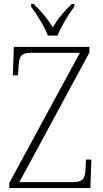

<svg xmlns="http://www.w3.org/2000/svg" viewBox="-20 -951 519 971"><path d="M222 -771H271C288 -816 328 -880 356 -918V-931H343C300 -889 274 -858 247 -813C219 -858 193 -889 150 -931H137V-918C165 -880 206 -816 222 -771ZM27 0H437L442 -144H415L413 -101C410 -49 402 -30 349 -30H78L432 -685V-714H50L45 -570H71L74 -612C76 -665 85 -684 138 -684H384L27 -26Z"/></svg>

Font: Noto Serif Myanmar SemiCondensed ExtraLight
Style: Regular
Weight: 200
Width: 4
Designer: Ben Mitchell and the Monotype Design Team
Foundry: Monotype Imaging Inc.
Version: Version 2.106